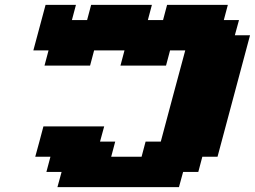

<svg xmlns="http://www.w3.org/2000/svg" viewBox="-20 -645 1049 790"><path d="M216.3 125H716.3L733.4 62.5H795.9L812.5 0H875Q897 -83 941.9 -250Q986.8 -417 1008.8 -500H946.3L963.4 -562.5H900.9L917.5 -625H667.5L650.9 -562.5H588.4L605 -625H355L338.4 -562.5H275.9L292.5 -625H167.5L117.2 -437.5H179.7L163.1 -375H350.6L367.2 -437.5H492.2L475.6 -375H663.1L679.7 -437.5H742.2Q725.1 -375 691.7 -250Q658.2 -125 641.6 -62.5H579.1L562.5 0H437.5L454.1 -62.5H391.6L408.7 -125H158.7Q153.3 -104 142.1 -62.5Q130.9 -21 125 0H187.5L170.9 62.5H233.4Z"/></svg>

Font: Faithful 32x
Style: BoldOblique
Weight: 400
Foundry: Faithful Resource Pack
Version: Version 1.0; January 27, 2023